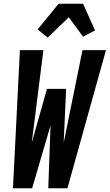

<svg xmlns="http://www.w3.org/2000/svg" viewBox="-20 -1002 584 1022"><path d="M151 0H49L86 -735H211L149 -242L230 -529H332L319 -242L419 -735H544L339 0H237L249 -334ZM234 -802 180 -845 292 -982H422L486 -840L422 -807L346 -910Z"/></svg>

Font: Iosevka Heavy
Style: Italic
Weight: 900
Italic angle: -9°
Monospace: yes
Designer: Belleve Invis
Foundry: Belleve Invis
Version: Version 32.5.0; ttfautohint (v1.8.4)